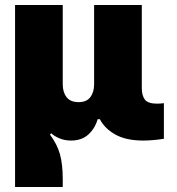

<svg xmlns="http://www.w3.org/2000/svg" viewBox="-20 -550 705 765"><path d="M40 195V-530H230V-214Q230 -182 245.5 -162.5Q261 -143 293 -143Q325 -143 340 -163Q355 -183 355 -214V-530H545V-198Q545 -170 557 -153.5Q569 -137 606 -137Q619 -137 633 -139V3Q587 10 551 10Q482 10 439.5 -14Q397 -38 378 -75H369Q359 -39 332.5 -14.5Q306 10 263 10Q238 10 217.5 1.5Q197 -7 184 -19L179 -14Q208 25 219 65Q230 105 230 164V195Z"/></svg>

Font: Be Vietnam Black
Style: Regular
Weight: 900
Designer: Lam Bao; Tony Le; Vietanh Nguyen
Foundry: Yellow Type Foundry
Version: Version 5.000